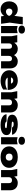

<svg xmlns="http://www.w3.org/2000/svg" viewBox="2934 -3823 907 6815"><g transform="rotate(90 3387.5 -415.5)"><path d="M560 0 531 -214 570 -285 531 -381 583 -770H847L783 -308L824 0ZM608 -287Q598 -195 558.5 -126.5Q519 -58 455.5 -20Q392 18 310 18Q226 18 162.5 -20Q99 -58 63.5 -127Q28 -196 28 -287Q28 -379 63.5 -448Q99 -517 162.5 -555Q226 -593 310 -593Q392 -593 455.5 -555.5Q519 -518 559 -449.5Q599 -381 608 -287ZM284 -287Q284 -254 297.5 -228.5Q311 -203 335.5 -188Q360 -173 392 -173Q425 -173 456 -188Q487 -203 510.5 -228.5Q534 -254 543 -287Q534 -320 510.5 -346Q487 -372 456 -387Q425 -402 392 -402Q360 -402 335.5 -387Q311 -372 297.5 -346Q284 -320 284 -287Z M903 -587 1030 -561 1157 -587V0H903ZM1030 -617Q966 -617 927 -648Q888 -679 888 -733Q888 -787 927 -818Q966 -849 1030 -849Q1095 -849 1133.5 -818Q1172 -787 1172 -733Q1172 -679 1133.5 -648Q1095 -617 1030 -617Z M1226 -575H1480L1520 -330V0H1266V-369ZM1709 -593Q1790 -593 1847 -559.5Q1904 -526 1934 -465.5Q1964 -405 1964 -324V0H1710V-288Q1710 -336 1686.5 -362Q1663 -388 1619 -388Q1588 -388 1565.5 -374.5Q1543 -361 1531.5 -335.5Q1520 -310 1520 -274L1445 -312Q1459 -406 1497.5 -468.5Q1536 -531 1591 -562Q1646 -593 1709 -593ZM2152 -593Q2233 -593 2290.5 -559.5Q2348 -526 2378 -465.5Q2408 -405 2408 -324V0H2154V-288Q2154 -336 2130.5 -362Q2107 -388 2063 -388Q2032 -388 2009.5 -374.5Q1987 -361 1975.5 -335.5Q1964 -310 1964 -274L1889 -312Q1903 -406 1941 -468.5Q1979 -531 2034 -562Q2089 -593 2152 -593Z M2848 18Q2741 18 2656.5 -20.5Q2572 -59 2523 -128.5Q2474 -198 2474 -290Q2474 -381 2521.5 -449Q2569 -517 2651 -555Q2733 -593 2835 -593Q2942 -593 3017 -549Q3092 -505 3132 -424.5Q3172 -344 3172 -234H2682V-351H3024L2956 -313Q2951 -352 2936 -378Q2921 -404 2896.5 -417.5Q2872 -431 2838 -431Q2800 -431 2773.5 -414Q2747 -397 2733.5 -367.5Q2720 -338 2720 -301Q2720 -253 2741.5 -220.5Q2763 -188 2807 -171Q2851 -154 2918 -154Q2983 -154 3044.5 -170.5Q3106 -187 3158 -218V-74Q3094 -29 3012.5 -5.5Q2931 18 2848 18Z M3215 -575H3469L3509 -330V0H3255V-369ZM3708 -593Q3792 -593 3851 -559.5Q3910 -526 3941.5 -465.5Q3973 -405 3973 -324V0H3719V-288Q3719 -336 3692.5 -362Q3666 -388 3618 -388Q3584 -388 3559.5 -374.5Q3535 -361 3522 -335.5Q3509 -310 3509 -274L3434 -312Q3448 -406 3488 -468.5Q3528 -531 3585 -562Q3642 -593 3708 -593Z M4775 -196Q4775 -124 4730 -76.5Q4685 -29 4604.5 -5.5Q4524 18 4416 18Q4305 18 4220.5 -8.5Q4136 -35 4087.5 -83Q4039 -131 4036 -195H4294Q4301 -176 4318 -163.5Q4335 -151 4362.5 -144.5Q4390 -138 4430 -138Q4478 -138 4503 -147.5Q4528 -157 4528 -174Q4528 -191 4507 -198Q4486 -205 4439 -208L4345 -214Q4236 -221 4171.5 -242.5Q4107 -264 4079 -301Q4051 -338 4051 -390Q4051 -459 4094.5 -504Q4138 -549 4216 -571Q4294 -593 4398 -593Q4500 -593 4579 -567.5Q4658 -542 4706 -496Q4754 -450 4762 -389H4504Q4499 -407 4484 -420Q4469 -433 4445 -440Q4421 -447 4387 -447Q4341 -447 4320 -436.5Q4299 -426 4299 -409Q4299 -393 4312 -386.5Q4325 -380 4363 -378L4489 -370Q4597 -364 4659.5 -342.5Q4722 -321 4748.5 -285Q4775 -249 4775 -196Z M4849 -587 4976 -561 5103 -587V0H4849ZM4976 -617Q4912 -617 4873 -648Q4834 -679 4834 -733Q4834 -787 4873 -818Q4912 -849 4976 -849Q5041 -849 5079.5 -818Q5118 -787 5118 -733Q5118 -679 5079.5 -648Q5041 -617 4976 -617Z M5556 18Q5442 18 5356.5 -20Q5271 -58 5223.5 -127Q5176 -196 5176 -287Q5176 -379 5223.5 -448Q5271 -517 5356.5 -555Q5442 -593 5556 -593Q5670 -593 5755.5 -555Q5841 -517 5888.5 -448Q5936 -379 5936 -287Q5936 -196 5888.5 -127Q5841 -58 5755.5 -20Q5670 18 5556 18ZM5556 -167Q5596 -167 5623.5 -181Q5651 -195 5665.5 -222Q5680 -249 5680 -287Q5680 -326 5665.5 -353Q5651 -380 5623.5 -394Q5596 -408 5556 -408Q5517 -408 5489 -394Q5461 -380 5446.5 -353Q5432 -326 5432 -288Q5432 -249 5446.5 -222Q5461 -195 5489 -181Q5517 -167 5556 -167Z M5976 -575H6230L6270 -330V0H6016V-369ZM6469 -593Q6553 -593 6612 -559.5Q6671 -526 6702.5 -465.5Q6734 -405 6734 -324V0H6480V-288Q6480 -336 6453.5 -362Q6427 -388 6379 -388Q6345 -388 6320.5 -374.5Q6296 -361 6283 -335.5Q6270 -310 6270 -274L6195 -312Q6209 -406 6249 -468.5Q6289 -531 6346 -562Q6403 -593 6469 -593Z"/></g></svg>

Font: Unbounded Black
Style: Regular
Weight: 900
Designer: Luke Prowse, Jean-Baptiste Morizot, Fátima Lázaro, Florian Runge
Foundry: NaN
Version: Version 1.701;gftools[0.9.28.dev5+ged2979d]